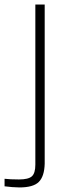

<svg xmlns="http://www.w3.org/2000/svg" viewBox="-93 -620 278 842"><path d="M-8 202Q-20 202 -40 200.5Q-60 199 -73 197V164Q-61 165.5 -45.5 166.2Q-30 167 -10 167Q31.5 167 46.8 153.2Q62 139.5 62 102V-600H103V98Q101.5 153.5 77.2 177.8Q53 202 -8 202Z"/></svg>

Font: Big Shoulders Text Thin Thin
Style: Regular
Weight: 250
Version: Version 2.002